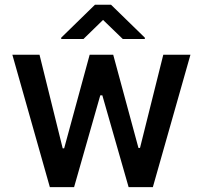

<svg xmlns="http://www.w3.org/2000/svg" viewBox="-20 -771 835 791"><path d="M764.6 -545.5 609.7 0H509.9L401.6 -378.2H393.1L285.2 0H185.4L30.9 -545.5H142.8L238.3 -159.8H244.3L349.4 -545.5H446.4L550.4 -161.6H556.8L652.7 -545.5ZM323.9 -610.4 404.5 -688.9 485.8 -610.4H576.7V-615.8L437.5 -751.4H371.1L232.2 -615.8V-610.4Z"/></svg>

Font: Interface Medium
Style: Regular
Weight: 500
Designer: Rasmus Andersson
Foundry: rsms
Version: Version 1.8